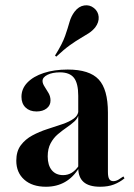

<svg xmlns="http://www.w3.org/2000/svg" viewBox="-20 -689 503 720"><path d="M273.4 -208.1V-329.8Q273.4 -376.6 257.3 -397.2Q241.1 -417.7 204.8 -417.7Q176.6 -417.7 158.1 -408.5Q139.5 -399.2 139.5 -385.5Q139.5 -375.8 147.2 -364.1Q154.8 -352.4 162.1 -339.9Q169.4 -327.4 169.4 -312.1Q169.4 -293.5 154.8 -282.3Q140.3 -271 116.9 -271Q91.1 -271 75.8 -285.9Q60.5 -300.8 60.5 -325.8Q60.5 -356.5 82.7 -379.4Q104.8 -402.4 144 -415.3Q183.1 -428.2 233.9 -428.2Q315.3 -428.2 350 -391.1Q384.7 -354 384.7 -266.9V-208.1ZM152.4 11.3Q100.8 11.3 71 -15.3Q41.1 -41.9 41.1 -86.3Q41.1 -121.8 58.1 -144.4Q75 -166.9 101.2 -181Q127.4 -195.2 157.3 -204.8Q187.1 -214.5 213.7 -223.4Q240.3 -232.3 257.3 -244.8Q274.2 -257.3 274.2 -277.4L275 -260.5Q271.8 -245.2 258.9 -233.5Q246 -221.8 229.4 -210.5Q212.9 -199.2 196.8 -185.5Q180.6 -171.8 169.8 -151.6Q158.9 -131.5 158.9 -102.4Q158.9 -69.4 174.2 -50.8Q189.5 -32.3 216.9 -32.3Q234.7 -32.3 249.6 -41.5Q264.5 -50.8 276.6 -69.4V-59.7Q254.8 -24.2 223.8 -6.5Q192.7 11.3 152.4 11.3ZM384.7 -44.4Q384.7 -25.8 389.5 -17.7Q394.4 -9.7 404.8 -9.7Q414.5 -9.7 424.2 -15.3Q433.9 -21 442.7 -27.4L446.8 -20.2Q429 -5.6 407.3 2.8Q385.5 11.3 355.6 11.3Q313.7 11.3 293.5 -6.5Q273.4 -24.2 273.4 -59.7V-208.1H384.7ZM191.1 -476.6 186.3 -480.6Q213.7 -524.2 224.2 -554.4Q234.7 -584.7 240.7 -606.5Q246.8 -628.2 259.7 -645.2Q275 -665.3 295.6 -668.5Q316.1 -671.8 332.3 -658.9Q348.4 -646 350 -625.8Q351.6 -605.6 337.1 -586.3Q326.6 -573.4 312.9 -564.5Q299.2 -555.6 281.9 -545.6Q264.5 -535.5 241.9 -519.4Q219.4 -503.2 191.1 -476.6Z"/></svg>

Font: Playfair 144pt SemiCondensed
Style: Bold
Weight: 700
Width: 4
Designer: Claus Eggers Sørensen
Foundry: Claus Eggers Sørensen
Version: Version 2.203